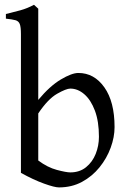

<svg xmlns="http://www.w3.org/2000/svg" viewBox="-20 -777 548 811"><path d="M229 14.6Q210.4 14.6 165.8 -1.5Q121.1 -17.6 68.4 -46.9V-632.8Q68.4 -663.1 63.5 -675.5Q58.6 -688 45.2 -691.7Q31.7 -695.3 4.9 -698.2V-717.8Q37.1 -725.6 66.4 -733.6Q95.7 -741.7 123.5 -756.8Q127.4 -753.4 134.5 -746.8Q141.6 -740.2 141.6 -740.2V-355Q190.4 -413.6 236.8 -441.2Q283.2 -468.8 311 -468.8Q377.9 -468.8 420.9 -408Q463.9 -347.2 463.9 -240.2Q463.9 -197.8 447.5 -153.1Q431.2 -108.4 400.4 -70.3Q369.6 -32.2 326.4 -8.8Q283.2 14.6 229 14.6ZM276.9 -48.8Q316.4 -48.8 343.5 -70.8Q370.6 -92.8 384.3 -127.2Q397.9 -161.6 397.9 -199.2Q397.9 -264.2 380.9 -309.6Q363.8 -355 336.2 -378.9Q308.6 -402.8 276.9 -402.8Q259.8 -402.8 221.2 -380.9Q182.6 -358.9 141.6 -297.9V-99.1Q180.7 -69.8 220.2 -59.3Q259.8 -48.8 276.9 -48.8Z"/></svg>

Font: David Libre
Style: Regular
Weight: 400
Designer: Ismar David, J. Victor Gaultney, Annie Olsen and Meir Sadan
Foundry: Monotype Imaging Inc. & SIL International
Version: Version 1.100; ttfautohint (v1.8.4.7-5d5b)